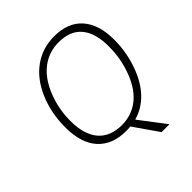

<svg xmlns="http://www.w3.org/2000/svg" viewBox="-240 -874 1194 1194"><g transform="rotate(-45 357.5 -277.0)"><path d="M685.1 -444.8Q685.1 -339.4 650.9 -240.7Q616.7 -142.1 559.8 -82.5Q502.9 -22.9 425.8 -1L556.2 169.9H486.8L374 7.8L337.9 9.8Q215.8 9.8 149.9 -63Q84 -135.7 84 -272.9Q84 -400.9 129.4 -506.1Q174.8 -611.3 253.9 -667.7Q333 -724.1 436 -724.1Q556.6 -724.1 620.8 -651.6Q685.1 -579.1 685.1 -444.8ZM429.2 -678.2Q344.2 -678.2 278.6 -628.9Q212.9 -579.6 173.8 -483.4Q134.8 -387.2 134.8 -279.8Q134.8 -160.2 188.2 -97.7Q241.7 -35.2 344.2 -35.2Q426.8 -35.2 490.7 -83.3Q554.7 -131.3 593.3 -229.7Q631.8 -328.1 631.8 -439.9Q631.8 -557.1 580.8 -617.7Q529.8 -678.2 429.2 -678.2Z"/></g></svg>

Font: TypoPRO Open Sans
Style: Italic
Weight: 300
Italic angle: -12°
Foundry: Ascender Corporation
Version: Version 1.10